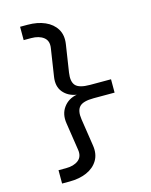

<svg xmlns="http://www.w3.org/2000/svg" viewBox="-136 -916 872 1112"><g transform="rotate(-15 300.0 -360.0)"><path d="M95 110V30H140Q187 30 214.5 8.5Q242 -13 235 -56L210 -220Q201 -277 230 -316.5Q259 -356 310 -365Q259 -373 230 -408Q201 -443 210 -500L235 -664Q242 -707 214.5 -728.5Q187 -750 140 -750H95V-830H140Q199 -830 243.5 -810.5Q288 -791 310.5 -754Q333 -717 325 -664L300 -500Q292 -447 313.5 -423.5Q335 -400 400 -400H525V-320H400Q336 -320 314 -296.5Q292 -273 300 -220L325 -56Q333 -4 310.5 33.5Q288 71 243.5 90.5Q199 110 140 110Z"/></g></svg>

Font: JetBrainsMono NFM
Style: Regular
Weight: 400
Monospace: yes
Designer: Philipp Nurullin, Konstantin Bulenkov
Foundry: JetBrains
Version: Version 2.304; ttfautohint (v1.8.4.7-5d5b);Nerd Fonts 3.3.0